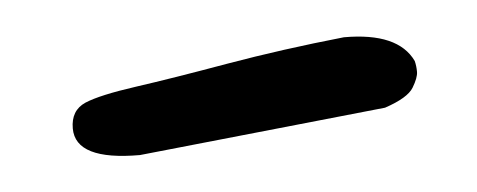

<svg xmlns="http://www.w3.org/2000/svg" viewBox="-24 -632 360 145"><g transform="rotate(-5 155.5 -559.5)"><path d="M78.1 -521.5Q29.3 -521.5 29.3 -545.9Q29.3 -559.6 40.5 -564.5Q51.8 -569.3 79.6 -573.2Q107.4 -577.1 149.9 -584.5Q192.4 -591.8 239.3 -596.7Q280.3 -596.7 291 -574.2Q292 -570.3 292 -565.9Q292 -561.5 287.6 -554.2Q283.2 -546.9 265.6 -541Z"/></g></svg>

Font: Architects Daughter
Style: Regular
Weight: 400
Designer: Kimberly Geswein
Foundry: Kimberly Geswein
Version: Version 1.002 2010